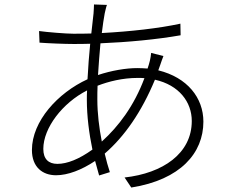

<svg xmlns="http://www.w3.org/2000/svg" viewBox="-20 -803 1040 860"><path d="M698 -513C703 -526 707 -541 712 -552L657 -566C655 -542 649 -519 641 -496C626 -497 611 -498 595 -498C544 -498 479 -487 419 -467C422 -516 426 -565 430 -609C551 -614 681 -626 789 -645L788 -697C691 -676 565 -662 436 -655C440 -690 445 -720 449 -743C452 -754 455 -772 459 -781L401 -783C401 -774 400 -758 399 -743C396 -720 393 -689 389 -653C362 -652 335 -652 308 -652C276 -652 190 -659 155 -664L157 -612C194 -609 271 -606 308 -606C332 -606 357 -606 384 -607C379 -558 375 -504 372 -448C239 -387 123 -260 123 -131C123 -55 170 -18 231 -18C284 -18 346 -42 406 -82L424 -17L472 -32C464 -57 456 -84 449 -115C537 -191 614 -301 674 -446C782 -422 839 -346 839 -261C839 -115 709 -27 538 -8L568 37C789 2 891 -118 891 -258C891 -365 819 -456 689 -488ZM436 -169C424 -230 416 -296 416 -357C416 -377 416 -398 417 -419C466 -438 529 -454 597 -454C608 -454 616 -454 627 -453C580 -328 512 -238 436 -169ZM237 -69C197 -69 174 -91 174 -136C174 -230 260 -342 370 -398C369 -383 369 -370 369 -355C369 -283 379 -205 394 -133C334 -90 281 -69 237 -69Z"/></svg>

Font: Spoqa Han Sans Neo Light
Style: Regular
Weight: 300
Designer: [Spoqa Han Sans Neo] Dong-huui Kim ___ Younghwa Kang ___ Yujin Lee ___ [Noto Sans] Ryoko NISHIZUKA ____ (kana & ideograp
Foundry: Spoqa (http://www.spoqa-han-sans.com)
Version: Version 1.100;hotconv 1.0.109;makeotfexe 2.5.65596